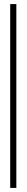

<svg xmlns="http://www.w3.org/2000/svg" viewBox="-20 -720 130 940"><path d="M30 -700H60V200H30Z"/></svg>

Font: Bentinck
Style: Regular
Weight: 400
Designer: Jörg Drees
Foundry: Jörg Drees
Version: Version 1.000; ttfautohint (v1.8.4.7-5d5b)